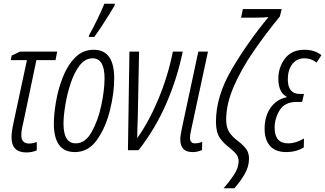

<svg xmlns="http://www.w3.org/2000/svg" viewBox="-20 -809 1751 1034"><path d="M178 1V-44Q168 -41 158 -38.5Q148 -36 137 -36Q95 -36 95 -80Q95 -94 97 -108Q99 -122 104 -142L176 -485H279L288 -531H88L43 -510L38 -485H125L53 -149Q42 -98 42 -70Q42 12 122 12Q152 12 178 1Z M488 -610Q500 -626 522.5 -660Q545 -694 566.5 -728.5Q588 -763 597 -779L599 -789H542Q529 -756 503.5 -703.5Q478 -651 460 -620L458 -610ZM595 -387Q595 -541 485 -541Q425 -541 383.5 -498Q342 -455 317 -390Q292 -325 281 -258Q270 -191 270 -144Q270 10 383 10Q456 10 502.5 -56Q549 -122 572 -214.5Q595 -307 595 -387ZM322 -143Q322 -183 331.5 -242Q341 -301 360 -359Q379 -417 408.5 -456Q438 -495 479 -495Q543 -495 543 -387Q543 -324 525.5 -241.5Q508 -159 473.5 -98Q439 -37 388 -37Q322 -37 322 -143Z M726 0Q817 -116 876 -252.5Q935 -389 964 -531H911Q885 -401 834 -278Q783 -155 719 -65Q719 -91 720 -119.5Q721 -148 722 -178L729 -531H677L669 0Z M1068 -1 1069 -45Q1048 -37 1030 -37Q1003 -37 1003 -68Q1003 -82 1011 -117L1100 -531H1048L960 -120Q951 -79 951 -58Q951 10 1017 10Q1044 10 1068 -1Z M1242 205Q1272 172 1296.5 130.5Q1321 89 1321 46Q1321 13 1305 -7.5Q1289 -28 1266 -46Q1232 -71 1215 -96.5Q1198 -122 1198 -165Q1198 -248 1238.5 -342Q1279 -436 1345.5 -532.5Q1412 -629 1487 -720L1497 -760H1288L1278 -714H1355Q1401 -714 1426 -717Q1314 -582 1228.5 -436.5Q1143 -291 1143 -153Q1143 -97 1163.5 -67Q1184 -37 1218 -12Q1239 5 1252 21Q1265 37 1265 59Q1265 96 1238 135.5Q1211 175 1184 205Z M1616 -15 1617 -63Q1573 -37 1532 -37Q1459 -37 1459 -121Q1459 -172 1486.5 -216Q1514 -260 1577 -260H1607L1617 -303H1595Q1530 -303 1530 -382Q1530 -432 1554 -463.5Q1578 -495 1620 -495Q1656 -495 1685 -472L1711 -512Q1674 -541 1620 -541Q1551 -541 1515 -494Q1479 -447 1479 -385Q1479 -312 1524 -288L1523 -285Q1469 -274 1437 -228.5Q1405 -183 1405 -114Q1405 -57 1434 -23.5Q1463 10 1522 10Q1574 10 1616 -15Z"/></svg>

Font: Noto Sans Display Condensed Light
Style: Italic
Weight: 300
Width: 3
Designer: Monotype Design team
Foundry: Monotype Imaging Inc.
Version: 1.000